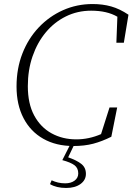

<svg xmlns="http://www.w3.org/2000/svg" viewBox="-20 -709 657 952"><path d="M344 15Q258 15 194.5 -21Q131 -57 96.5 -123.5Q62 -190 62 -280Q62 -369 91 -443.5Q120 -518 172 -573Q224 -628 292.5 -658.5Q361 -689 439 -689Q489 -689 531.5 -677Q574 -665 617 -636L594 -497H557L562 -626Q511 -656 432 -656Q364 -656 306.5 -627.5Q249 -599 207 -548.5Q165 -498 141.5 -430Q118 -362 118 -282Q118 -195 149.5 -136.5Q181 -78 235.5 -48Q290 -18 358 -18Q421 -18 481 -44L523 -176H561L532 -31Q486 -8 442.5 3.5Q399 15 344 15ZM289 85 332 0H352L318 71Q361 86 383.5 104Q406 122 406 153Q406 184 379 203.5Q352 223 308 223Q260 223 228 204L236 185Q251 192 267.5 196Q284 200 303 200Q332 200 350 186.5Q368 173 368 151Q368 124 349 110Q330 96 289 85Z"/></svg>

Font: Source Serif Pro Light
Style: Italic
Weight: 300
Italic angle: -12°
Designer: Frank Grießhammer
Foundry: Adobe Systems Incorporated
Version: Version 3.001;hotconv 1.0.111;makeotfexe 2.5.65597